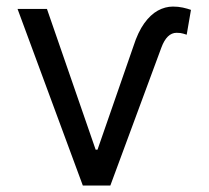

<svg xmlns="http://www.w3.org/2000/svg" viewBox="-20 -573 644 593"><path d="M34.2 -545.4H125L275.4 -110.8H281.2L392.1 -430.2Q406.2 -474.1 425.5 -501Q444.8 -527.8 467.5 -540.3Q490.2 -552.7 514.2 -552.7Q530.3 -552.7 544.7 -549.6Q559.1 -546.4 569.8 -542.5L556.6 -465.8Q553.2 -466.8 545.7 -469.2Q538.1 -471.7 525.4 -471.7Q510.3 -471.7 498.5 -460.2Q486.8 -448.7 478.5 -426.3L320.8 0H235.8Z"/></svg>

Font: Sahel VF Regular
Style: Regular
Weight: 400
Foundry: Saber Rastikerdar (saber.rastikerdar@gmail.com)
Version: Version 3.4.0